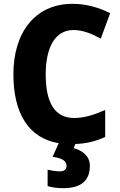

<svg xmlns="http://www.w3.org/2000/svg" viewBox="-20 -810 627 1004"><path d="M450 57C450 6 411 -24 365 -35L374 -57C431 -59 481 -71 530 -94V-235C473 -210 422 -193 368 -193C266 -193 219 -273 219 -421C219 -563 269 -653 364 -653C412 -653 460 -634 507 -608L556 -741C493 -773 426 -790 359 -790C162 -790 50 -638 50 -422C50 -221 127 -88 287 -61L255 10C307 17 328 33 328 57C328 77 314 86 293 86C274 86 249 82 229 77V163C251 170 278 174 311 174C409 174 450 130 450 57Z"/></svg>

Font: Noto Sans Malayalam UI SemiCondensed ExtraBold
Style: Regular
Weight: 800
Width: 4
Designer: Jelle Bosma - Monotype Design Team
Foundry: Monotype Imaging Inc.
Version: Version 2.104